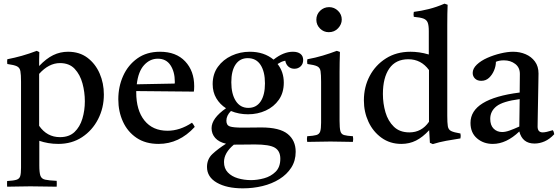

<svg xmlns="http://www.w3.org/2000/svg" viewBox="-20 -775 3053 1050"><path d="M19 246Q18 230 19 215Q54 213 70 208Q86 203 90.5 188.5Q95 174 95 142V-328Q95 -367 91.5 -386Q88 -405 72.5 -412.5Q57 -420 20 -425Q18 -439 20 -451Q61 -459 100 -470Q139 -481 181 -497L195 -490Q194 -465 194 -447.5Q194 -430 194 -414Q233 -455 271 -473.5Q309 -492 352 -492Q415 -492 458.5 -459Q502 -426 525 -373Q548 -320 548 -258Q548 -185 516.5 -123.5Q485 -62 429 -25Q373 12 299 12Q270 12 244 7.5Q218 3 195 -5V130Q195 169 201 186Q207 203 227 207.5Q247 212 290 214Q291 230 290 246Q256 246 221.5 245Q187 244 146 244Q107 244 79 245Q51 246 19 246ZM194 -87Q237 -25 308 -25Q358 -25 387.5 -53Q417 -81 430.5 -126Q444 -171 444 -221Q444 -271 431 -319Q418 -367 388.5 -398.5Q359 -430 308 -430Q247 -430 194 -371Z M847 12Q776 12 727 -21Q678 -54 652.5 -109.5Q627 -165 627 -232Q627 -301 653.5 -360Q680 -419 731 -455.5Q782 -492 855 -492Q943 -492 992.5 -439.5Q1042 -387 1042 -304Q1042 -294 1041.5 -286.5Q1041 -279 1040 -274L725 -277Q725 -273 725 -270Q725 -172 770 -116Q815 -60 896 -60Q964 -60 1030 -104Q1040 -92 1045 -81Q960 12 847 12ZM728 -314 935 -318Q936 -320 936 -323.5Q936 -327 936 -328Q936 -382 912.5 -418Q889 -454 843 -454Q800 -454 768 -419Q736 -384 728 -314Z M1308 255Q1220 255 1166 224Q1112 193 1112 138Q1112 95 1142 67Q1172 39 1216 11Q1177 2 1157 -20.5Q1137 -43 1137 -74Q1137 -128 1216 -183Q1183 -204 1163 -237.5Q1143 -271 1143 -315Q1143 -370 1171.5 -409.5Q1200 -449 1246.5 -470.5Q1293 -492 1346 -492Q1424 -492 1476 -449Q1530 -492 1582 -492Q1608 -492 1623 -480.5Q1638 -469 1638 -447Q1638 -425 1624 -412Q1610 -399 1590 -399Q1571 -399 1557.5 -410.5Q1544 -422 1540 -443Q1526 -440 1517.5 -436Q1509 -432 1498 -425Q1532 -382 1532 -323Q1532 -268 1505 -229.5Q1478 -191 1433.5 -170.5Q1389 -150 1336 -150Q1286 -150 1243 -168Q1218 -143 1218 -115Q1218 -90 1237 -83.5Q1256 -77 1307 -77Q1330 -77 1362 -77.5Q1394 -78 1409 -78Q1509 -78 1553 -42.5Q1597 -7 1597 55Q1597 104 1573 141.5Q1549 179 1508 204.5Q1467 230 1415.5 242.5Q1364 255 1308 255ZM1259 16Q1205 61 1205 111Q1205 146 1226 168Q1247 190 1281 200Q1315 210 1353 210Q1387 210 1424 200Q1461 190 1487 164.5Q1513 139 1513 93Q1513 51 1483.5 33Q1454 15 1374 15Q1355 15 1327 15.5Q1299 16 1265 16Q1262 16 1259 16ZM1338 -185Q1382 -185 1405.5 -220.5Q1429 -256 1429 -319Q1429 -383 1405 -420Q1381 -457 1335 -457Q1292 -457 1268.5 -422.5Q1245 -388 1245 -325Q1245 -261 1269.5 -223Q1294 -185 1338 -185Z M1910 1Q1882 1 1852 0Q1822 -1 1787 -1Q1755 -1 1722.5 0Q1690 1 1660 1Q1657 -15 1660 -30Q1694 -32 1710 -36.5Q1726 -41 1731 -56Q1736 -71 1736 -104V-328Q1736 -367 1733 -386Q1730 -405 1714.5 -412.5Q1699 -420 1661 -425Q1658 -439 1661 -451Q1705 -459 1745 -471Q1785 -483 1822 -497L1839 -491Q1838 -460 1837.5 -433Q1837 -406 1837 -382V-114Q1837 -75 1841.5 -58Q1846 -41 1861.5 -36.5Q1877 -32 1910 -30Q1913 -15 1910 1ZM1710 -667Q1710 -696 1730.5 -716Q1751 -736 1780 -736Q1808 -736 1828.5 -716Q1849 -696 1849 -668Q1849 -642 1829 -620.5Q1809 -599 1778 -599Q1750 -599 1730 -619Q1710 -639 1710 -667Z M2347 13 2331 6 2327 -63Q2292 -25 2255.5 -6.5Q2219 12 2175 12Q2113 12 2066.5 -21.5Q2020 -55 1995 -109Q1970 -163 1970 -226Q1970 -299 2001.5 -359Q2033 -419 2090.5 -455.5Q2148 -492 2225 -492Q2248 -492 2273 -488.5Q2298 -485 2325 -477V-605Q2325 -636 2319 -651.5Q2313 -667 2295.5 -673.5Q2278 -680 2243 -683Q2240 -696 2243 -710Q2283 -715 2325 -725.5Q2367 -736 2411 -755L2428 -749Q2427 -727 2426.5 -699Q2426 -671 2426 -638V-142Q2426 -104 2429 -85Q2432 -66 2447 -58.5Q2462 -51 2498 -45Q2501 -32 2498 -18Q2458 -12 2420 -5Q2382 2 2347 13ZM2326 -392Q2283 -451 2213 -451Q2144 -451 2109 -400.5Q2074 -350 2074 -261Q2074 -209 2088 -161Q2102 -113 2134 -82Q2166 -51 2219 -51Q2286 -51 2326 -109Z M2903 10Q2837 10 2820 -56Q2749 12 2675 12Q2624 12 2588.5 -18.5Q2553 -49 2553 -103Q2553 -235 2822 -269Q2822 -293 2822.5 -318Q2823 -343 2823 -371Q2823 -406 2797.5 -425.5Q2772 -445 2736 -445Q2710 -445 2692 -437Q2692 -414 2682 -390Q2672 -366 2654.5 -349.5Q2637 -333 2612 -333Q2590 -333 2577.5 -345.5Q2565 -358 2565 -376Q2565 -400 2587.5 -421.5Q2610 -443 2645 -458.5Q2680 -474 2718 -483Q2756 -492 2786 -492Q2823 -492 2854.5 -478.5Q2886 -465 2905.5 -438.5Q2925 -412 2925 -373Q2925 -349 2924 -310.5Q2923 -272 2922.5 -228.5Q2922 -185 2921 -146Q2920 -107 2920 -83Q2920 -51 2948 -51Q2966 -51 3003 -63Q3007 -58 3008.5 -52Q3010 -46 3011 -41Q2986 -14 2958.5 -2Q2931 10 2903 10ZM2820 -83 2822 -233Q2730 -221 2695.5 -194Q2661 -167 2661 -125Q2661 -90 2679.5 -71.5Q2698 -53 2726 -53Q2744 -53 2766.5 -61Q2789 -69 2820 -83Z"/></svg>

Font: Tiro Tamil
Style: Regular
Weight: 400
Designer: Tamil: Fernando Mello & Fiona Ross. Latin: John Hudson.
Foundry: Tiro Typeworks Ltd.
Version: Version 1.52